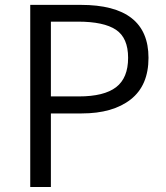

<svg xmlns="http://www.w3.org/2000/svg" viewBox="-20 -752 666 772"><path d="M101.6 0V-732.4H304.7Q577.1 -732.4 577.1 -519.5Q577.1 -408.2 505.4 -352.1Q433.6 -295.9 308.6 -295.9H184.6V0ZM184.6 -364.3H296.9Q398.4 -364.3 446.8 -401.4Q495.1 -438.5 495.1 -519.5Q495.1 -599.6 446.3 -632.3Q397.5 -665 293 -665H184.6Z"/></svg>

Font: Gen Shin Gothic Normal
Style: Regular
Weight: 300
Designer: [Source Han Sans]
Ryoko NISHIZUKA  (kana & ideographs); Paul D. Hunt (Latin, Greek & Cyrillic); Wenlong ZHANG  (bopomofo
Version: Version 1.002.20150607